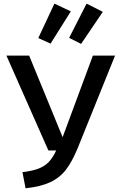

<svg xmlns="http://www.w3.org/2000/svg" viewBox="-20 -1010 655 1044"><path d="M403.1 -206.2Q372.8 -131.8 339 -87.7Q305.1 -43.6 253.1 -19.2Q201 5.1 119 13.8L102.1 -73.8Q156.4 -80.5 189.7 -93.3Q223.1 -106.2 244.9 -129Q266.7 -151.8 285.6 -191.8H243.1L14.9 -707.7H138.5L320.5 -264.1L485.1 -707.7H605.6ZM254.9 -772.8 188.2 -803.1 275.9 -990.3 365.1 -948.2ZM421 -771.3 355.9 -804.1 450.8 -990.3 539 -945.6Z"/></svg>

Font: Fira Code Fixed Medium
Style: Regular
Weight: 500
Monospace: yes
Designer: Carrois Corporate, Edenspiekermann AG, Nikita Prokopov
Foundry: Carrois Corporate, Edenspiekermann AG, Nikita Prokopov
Version: Version 5.002